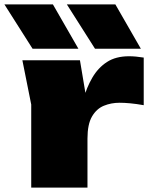

<svg xmlns="http://www.w3.org/2000/svg" viewBox="-80 -847 685 867"><path d="M21 -575H281L315 -372V0H61V-375ZM569 -587V-372Q535 -378 508 -380.5Q481 -383 460 -383Q422 -383 389 -369.5Q356 -356 335.5 -321Q315 -286 315 -221L270 -277Q280 -339 295.5 -395.5Q311 -452 337 -496.5Q363 -541 403 -567Q443 -593 503 -593Q518 -593 534 -591.5Q550 -590 569 -587ZM441 -827 556 -627H349L222 -827ZM159 -827 274 -627H67L-60 -827Z"/></svg>

Font: Unbounded Black
Style: Regular
Weight: 900
Designer: Luke Prowse, Jean-Baptiste Morizot, Fátima Lázaro, Florian Runge
Foundry: NaN
Version: Version 1.701;gftools[0.9.28.dev5+ged2979d]